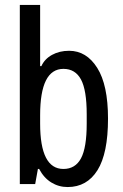

<svg xmlns="http://www.w3.org/2000/svg" viewBox="-20 -743 496 775"><path d="M122 0H60V-723H142V-476H147Q160 -505 190 -521.5Q220 -538 259 -538Q329 -538 372.5 -469Q416 -400 416 -264Q416 -124 373.5 -56Q331 12 253 12Q217 12 187 -6.5Q157 -25 138 -61H133ZM236 -465Q142 -465 142 -278V-244Q142 -61 236 -61Q284 -61 307 -104Q330 -147 330 -244V-282Q330 -379 307 -422Q284 -465 236 -465Z"/></svg>

Font: Archivo Narrow
Style: Regular
Weight: 400
Designer: Hector Gatti
Foundry: Omnibus-Type
Version: Version 1.003